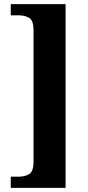

<svg xmlns="http://www.w3.org/2000/svg" viewBox="-20 -780 425 928"><path d="M32 128V74H70Q100 74 121 61.5Q142 49 142 2V-634Q142 -681 121 -693.5Q100 -706 70 -706H32V-760H297V128Z"/></svg>

Font: Noto Serif Tamil Condensed ExtraBold
Style: Regular
Weight: 800
Width: 3
Designer: Indian Type Foundry, Tom Grace, and the Monotype Design Team
Foundry: Monotype Imaging Inc.
Version: Version 2.004; ttfautohint (v1.8.4.7-5d5b)